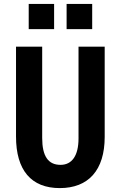

<svg xmlns="http://www.w3.org/2000/svg" viewBox="-20 -953 618 983"><path d="M127 -804H257V-933H127ZM321 -804H452V-933H321ZM286 10C433 10 516 -82 516 -252V-714H382V-244C382 -157 349 -109 290 -109C226 -109 196 -154 196 -247V-714H62V-254C62 -81 140 10 286 10Z"/></svg>

Font: Kathrein 77 Bold Condensed
Style: Regular
Weight: 700
Width: 3
Designer: Lazydogs Typefoundry, based on Open Sans by Ascender Corporation
Foundry: Lazydogs Typefoundry
Version: Version 1.003;PS 001.003;hotconv 1.0.88;makeotf.lib2.5.64775